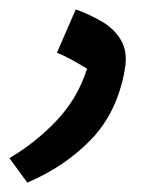

<svg xmlns="http://www.w3.org/2000/svg" viewBox="-20 -223 315 408"><path d="M38 165 0 113Q56 80 100.5 33Q145 -14 165 -77Q147 -88 132.5 -96Q118 -104 101 -111L141 -203Q169 -193 196 -177.5Q223 -162 237.5 -137Q252 -112 245 -74Q229 16 173.5 73.5Q118 131 38 165Z"/></svg>

Font: Noto Sans Arabic SemCond ExtBd
Style: Regular
Weight: 800
Width: 4
Designer: Monotype Design Team, Nadine Chahine, Nizar Qandah and Khaled Hosny
Foundry: Monotype Imaging Inc.
Version: Version 2.012; ttfautohint (v1.8.4.7-5d5b)